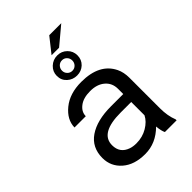

<svg xmlns="http://www.w3.org/2000/svg" viewBox="-246 -968 1092 1092"><g transform="rotate(-45 300.0 -422.0)"><path d="M333.5 -256.3Q166.5 -256.3 166.5 -159.2Q166.5 -96.2 226.1 -75.7Q246.1 -68.8 272.5 -68.8Q321.8 -68.8 361.3 -92.3Q400.9 -115.7 417.5 -149.4V-256.3ZM418.9 -57.6Q351.6 9.8 264.6 9.8Q177.7 9.8 127 -34.7Q76.2 -79.1 76.2 -146.5Q76.2 -231.4 141.1 -275.9Q206.1 -320.3 318.8 -320.3H417.5V-361.8Q417.5 -409.2 383.8 -437.5Q350.1 -465.8 295.4 -465.3Q240.7 -465.3 209.5 -440.9Q177.7 -416.5 177.7 -381.8H86.9Q87.9 -443.4 146 -490.7Q204.1 -538.1 297.4 -538.1Q443.4 -538.1 491.7 -438.5Q507.8 -405.3 507.8 -360.8V-115.2Q507.8 -54.2 526.4 -7.8V0H432.1Q422.4 -18.6 418.9 -57.6ZM335.9 -690.4Q324.2 -702.6 306.6 -702.6Q289.1 -702.6 277.3 -690.4Q265.1 -677.7 265.1 -660.2Q265.1 -642.6 277.3 -630.4Q289.1 -618.2 306.6 -618.2Q324.2 -618.2 335.9 -630.4Q347.7 -642.6 347.7 -660.2Q347.7 -677.7 335.9 -690.4ZM389.2 -660.2Q389.2 -625.5 365.2 -602.5Q341.3 -580.1 307.1 -580.1Q272.5 -580.1 248 -602.5Q223.1 -625 223.1 -660.2Q223.1 -694.3 248 -717.8Q272.9 -741.2 307.1 -741.2Q341.3 -741.2 365.2 -717.8Q389.2 -694.3 389.2 -660.2ZM356.4 -854.5H453.1L345.7 -764.6H285.2Z"/></g></svg>

Font: RobotoMono-Regular
Style: Regular
Weight: 400
Designer: Google
Version: Version 2.000985; 2015; ttfautohint (v1.3)